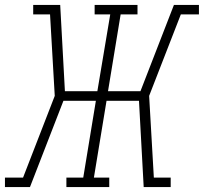

<svg xmlns="http://www.w3.org/2000/svg" viewBox="-32 -755 823 775"><path d="M-12 0V-38H61L189 -368L170 -697H102V-735H211L230 -387H361L413 -697H350V-735H523V-697H455L404 -387H535L670 -735H771V-697H698L570 -368L589 -38H657V0H548L529 -348H398L347 -38H409V0H236V-38H304L355 -348H224L89 0Z"/></svg>

Font: Iosevka Etoile XLtObl
Style: Regular
Weight: 200
Italic angle: -9°
Designer: Belleve Invis
Foundry: Belleve Invis
Version: Version 15.5.2; ttfautohint (v1.8.4)